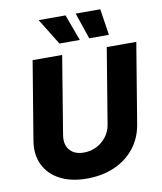

<svg xmlns="http://www.w3.org/2000/svg" viewBox="-101 -1033 948 1122"><g transform="rotate(-10 373.0 -471.5)"><path d="M324.7 9.3Q230.5 9.3 164.8 -25.1Q99.1 -59.6 69.6 -121.3Q40 -183.1 53.7 -264.6L130.4 -727.5H305.7L230 -267.6Q220.2 -210.9 248.5 -177.2Q276.9 -143.6 332 -143.6Q374 -143.6 408.9 -161.6Q443.8 -179.7 466.8 -210.4Q489.7 -241.2 496.1 -279.3L570.3 -727.5H745.6L667 -252.9Q653.8 -171.4 606.7 -112.5Q559.6 -53.7 487.1 -22.2Q414.6 9.3 324.7 9.3ZM301.8 -795.9 205.6 -951.7H365.2L422.4 -795.9ZM478.5 -795.9 425.3 -951.7H571.3L595.2 -795.9Z"/></g></svg>

Font: Inter Extra Bold
Style: Italic
Weight: 800
Italic angle: -9.39999°
Designer: Rasmus Andersson
Foundry: rsms
Version: Version 4.000;git-3c8e0fc